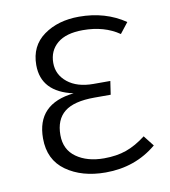

<svg xmlns="http://www.w3.org/2000/svg" viewBox="-67 -592 587 662"><g transform="rotate(-10 226.5 -261.5)"><path d="M251 11Q168 11 113 -28Q58 -67 58 -142Q58 -263 189 -277Q79 -301 79 -395Q79 -462 129 -498Q179 -534 253 -534Q345 -534 414 -487L385 -450Q333 -486 258 -486Q199 -486 168.5 -460.5Q138 -435 138 -392Q138 -351 171.5 -324Q205 -297 262 -297H321L314 -250H257Q185 -250 152 -223.5Q119 -197 119 -143Q119 -92 157 -65Q195 -38 254 -38Q298 -38 332 -50Q366 -62 401 -89L430 -52Q355 11 251 11Z"/></g></svg>

Font: Trujillo Light
Style: Regular
Weight: 300
Designer: Fira Sans original fonts by bBox Type GmbH, Carrois Corporate GbR, & Edenspiekermann AG / Changes by Cristiano Sobral
Foundry: Fira Sans original fonts by bBox Type GmbH, Carrois Corporate GbR, & Edenspiekermann AG / Changes by Cristiano Sobral
Version: Version 4.301;July 28, 2020;FontCreator 13.0.0.2655 64-bit